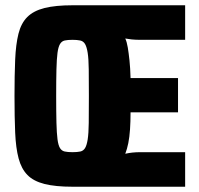

<svg xmlns="http://www.w3.org/2000/svg" viewBox="-20 -708 756 728"><path d="M255 0Q190 0 148.5 -10.5Q107 -21 84 -44.5Q61 -68 50.5 -107.5Q40 -147 37.5 -205.5Q35 -264 35 -344Q35 -423 37.5 -481.5Q40 -540 50 -580Q60 -620 83.5 -643.5Q107 -667 148.5 -677.5Q190 -688 255 -688H682V-557H512Q494 -557 479.5 -558.5Q465 -560 455 -562Q461 -549 464.5 -528Q468 -507 471 -478.5Q474 -450 475 -412H655V-282H475Q475 -247 473 -217.5Q471 -188 466.5 -165.5Q462 -143 455 -125Q468 -128 482 -129.5Q496 -131 512 -131H682V0ZM255 -131Q273 -131 284.5 -133.5Q296 -136 302.5 -146.5Q309 -157 312.5 -179.5Q316 -202 316.5 -242Q317 -282 317 -344Q317 -405 316.5 -445Q316 -485 312.5 -507.5Q309 -530 302.5 -541Q296 -552 284 -554.5Q272 -557 255 -557Q237 -557 225.5 -554.5Q214 -552 207.5 -541Q201 -530 198 -507.5Q195 -485 194 -445Q193 -405 193 -344Q193 -283 194 -243Q195 -203 198 -180Q201 -157 207.5 -146.5Q214 -136 225.5 -133.5Q237 -131 255 -131Z"/></svg>

Font: Saira Condensed ExtraBold
Style: Regular
Weight: 800
Width: 3
Designer: Hector Gatti with collaboration of the Omnibus-Type team
Foundry: Omnibus-Type
Version: Version 1.101